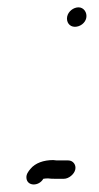

<svg xmlns="http://www.w3.org/2000/svg" viewBox="-20 -489 269 523"><path d="M185 -27C188 -40 179 -52 166 -52H143C136 -52 130 -52 125 -53C99 -53 76 -45 63 -29C57 -22 51 -14 52 -4C54 19 86 19 98 -2C103 -3 108 -3 111 -3C118 -2 124 -2 131 -2H154C167 -2 182 -14 185 -27ZM163 -444C160 -429 169 -416 184 -416C198 -416 212 -426 215 -440C218 -455 208 -469 194 -469C180 -469 166 -458 163 -444Z"/></svg>

Font: Electronic
Style: BookIt
Weight: 400
Version: Version 1.011